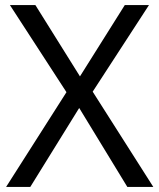

<svg xmlns="http://www.w3.org/2000/svg" viewBox="-20 -734 626 754"><path d="M582 0H480L291 -310L99 0H4L241 -372L19 -714H119L294 -434L470 -714H565L344 -374Z"/></svg>

Font: Noto Sans Tai Viet
Style: Regular
Weight: 400
Designer: Monotype Design Team
Foundry: Monotype Imaging Inc.
Version: Version 2.003; ttfautohint (v1.8.4.7-5d5b)